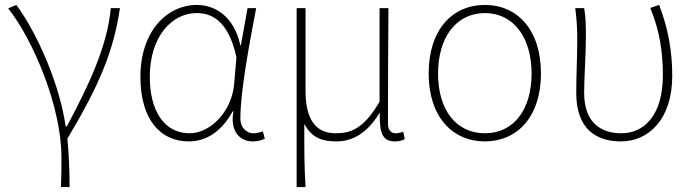

<svg xmlns="http://www.w3.org/2000/svg" viewBox="-20 -560 2813 778"><path d="M227 198H262C262 136 259 62 253 2C379 -209 440 -349 466 -527H429C414 -364 331 -199 251 -48H246C221 -224 127 -432 46 -540L13 -526C113 -401 229 -129 229 78C229 125 229 147 227 198Z M745 13C818 13 879 -29 923 -109H926C911 -29 951 13 1004 13C1027 13 1042 7 1053 2L1045 -28C1035 -24 1020 -20 1007 -20C978 -20 954 -44 954 -79C954 -188 989 -375 1018 -527H983L956 -376H954C928 -496 849 -540 778 -540C657 -540 549 -434 549 -249C549 -74 631 13 745 13ZM748 -20C646 -20 587 -110 587 -249C587 -414 678 -507 777 -507C830 -507 904 -485 938 -328L929 -222C921 -112 835 -20 748 -20Z M1182 198H1218C1213 108 1213 66 1213 -58C1244 0 1287 13 1344 13C1409 13 1469 -22 1517 -101H1519C1517 -20 1531 13 1580 13C1597 13 1610 9 1620 4L1614 -26C1600 -22 1593 -20 1583 -20C1565 -20 1552 -33 1552 -59C1552 -217 1553 -368 1554 -527H1518V-148C1452 -34 1397 -20 1340 -20C1253 -20 1218 -85 1218 -192V-527H1182Z M1945 13C2075 13 2172 -86 2172 -262C2172 -441 2075 -540 1945 -540C1814 -540 1717 -441 1717 -262C1717 -86 1814 13 1945 13ZM1945 -20C1828 -20 1755 -115 1755 -262C1755 -408 1828 -507 1945 -507C2061 -507 2134 -408 2134 -262C2134 -115 2061 -20 1945 -20Z M2496 13C2607 13 2704 -75 2704 -253C2704 -351 2688 -443 2651 -540L2615 -528C2655 -431 2666 -343 2666 -254C2666 -93 2590 -20 2498 -20C2419 -20 2347 -59 2347 -184C2347 -245 2354 -338 2354 -409C2354 -453 2354 -489 2347 -527H2311C2318 -474 2319 -438 2319 -396C2319 -325 2315 -254 2315 -183C2315 -38 2395 13 2496 13Z"/></svg>

Font: Source Han Sans JP VF
Style: Regular
Weight: 250
Designer: Ryoko NISHIZUKA 西塚涼子 (kana, bopomofo & ideographs); Paul D. Hunt (Latin, Greek & Cyrillic); Sandoll Communications 산돌커뮤니
Foundry: Adobe
Version: Version 2.004;hotconv 1.0.118;makeotfexe 2.5.65603